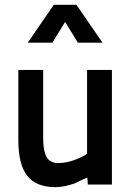

<svg xmlns="http://www.w3.org/2000/svg" viewBox="-20 -765 540 796"><path d="M344 0 342 -29Q339 -28 323.5 -20.5Q308 -13 304 -11.5Q300 -10 288 -4Q274 0 268 2L252 6Q233 10 211 11Q130 11 93 -36Q56 -83 56 -185V-475H159V-191Q159 -140 173 -114.5Q187 -89 222 -89Q257 -89 293.5 -103.5Q330 -118 341 -128V-475H444V0ZM297 -745 405 -588H303L250 -674L197 -588H95L203 -745Z"/></svg>

Font: Lekton
Style: Bold
Weight: 700
Designer: Paolo Mazzetti, Luciano Perondi, Raffaele Flato, Elena Papassissa, Emilio Macchia, Michela Povoleri, Tobias Seemiller, R
Version: Version 34.000